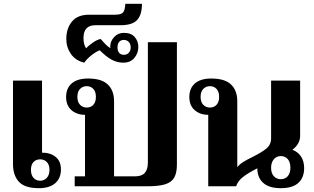

<svg xmlns="http://www.w3.org/2000/svg" viewBox="-20 -975 1646 1005"><path d="M48 -117V-553H200V-176Q244 -176 271.5 -153.5Q299 -131 299 -88Q299 -42 269 -16Q239 10 183 10Q110 10 79 -23.5Q48 -57 48 -117ZM239 -86Q239 -113 225 -127Q211 -141 190 -141Q169 -141 155.5 -127Q142 -113 142 -86Q142 -59 155.5 -44Q169 -29 190 -29Q211 -29 225 -44Q239 -59 239 -86Z M371 -52H425V-374Q382 -374 354 -398.5Q326 -423 326 -467Q326 -513 355.5 -538.5Q385 -564 441 -564Q512 -564 544.5 -532.5Q577 -501 577 -446V-52H687Q722 -52 738 -70Q754 -88 754 -124V-754H906V-114Q906 -70 892 -45.5Q878 -21 845 -10.5Q812 0 753 0H371ZM482 -468Q482 -495 468.5 -509.5Q455 -524 434 -524Q413 -524 399 -509.5Q385 -495 385 -468Q385 -441 399 -426.5Q413 -412 434 -412Q455 -412 468.5 -426.5Q482 -441 482 -468Z M327 -771Q327 -826 356.5 -862Q386 -898 446 -898H581Q614 -898 624 -909.5Q634 -921 636 -955H723Q723 -898 698 -870.5Q673 -843 610 -843H479Q417 -843 417 -776Q417 -741 431 -722Q445 -738 467.5 -753Q490 -768 507 -771Q511 -767 521 -755.5Q531 -744 540 -736Q549 -728 558 -723Q557 -726 557 -732Q557 -759 577.5 -781Q598 -803 628 -803Q666 -803 685 -781.5Q704 -760 704 -729Q704 -697 683.5 -672Q663 -647 625 -647Q594 -647 565.5 -662Q537 -677 502 -712Q482 -704 459 -686Q436 -668 421 -647Q375 -658 351 -693Q327 -728 327 -771ZM664 -727Q664 -745 654 -755.5Q644 -766 628 -766Q613 -766 604 -756Q595 -746 595 -727Q595 -708 604 -698Q613 -688 628 -688Q644 -688 654 -698.5Q664 -709 664 -727Z M1572 -95Q1572 -45 1541.5 -17.5Q1511 10 1450 10Q1389 10 1358 -17.5Q1327 -45 1327 -94Q1281 -71 1253 -49.5Q1225 -28 1216 0H1070V-374Q1027 -374 999 -398.5Q971 -423 971 -467Q971 -513 1000.5 -538.5Q1030 -564 1086 -564Q1157 -564 1189.5 -532.5Q1222 -501 1222 -446V-100Q1234 -115 1253 -127Q1272 -139 1303 -154Q1351 -178 1375 -198Q1399 -218 1399 -251V-553H1551V-263Q1551 -223 1511 -191Q1541 -179 1556.5 -154.5Q1572 -130 1572 -95ZM1127 -468Q1127 -495 1113.5 -509.5Q1100 -524 1079 -524Q1058 -524 1044 -509.5Q1030 -495 1030 -468Q1030 -441 1044 -426.5Q1058 -412 1079 -412Q1100 -412 1113.5 -426.5Q1127 -441 1127 -468ZM1500 -97Q1500 -127 1486 -142.5Q1472 -158 1450 -158Q1427 -158 1413 -141Q1399 -124 1399 -97Q1399 -68 1413.5 -52.5Q1428 -37 1450 -37Q1472 -37 1486 -52.5Q1500 -68 1500 -97Z"/></svg>

Font: Trirong Bold
Style: Regular
Weight: 700
Designer: Katatrad Team
Foundry: CadsonDemak
Version: Version 1.000